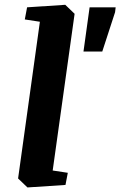

<svg xmlns="http://www.w3.org/2000/svg" viewBox="-20 -783 510 813"><path d="M94.7 -752 256.3 -762.7 295.9 -724.6 203.1 -61 267.1 -51.3 257.3 0 96.2 10.7 56.6 -27.3 148.9 -690.9 85 -700.7ZM359.4 -752H469.7L467.3 -731.4L413.1 -564.9H333.5Z"/></svg>

Font: NoticiaText-BoldItalic
Style: Bold Italic
Weight: 700
Italic angle: -8°
Designer: JM Sole
Foundry: JM Sole
Version: Version 1.003